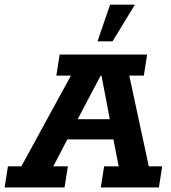

<svg xmlns="http://www.w3.org/2000/svg" viewBox="-51 -822 749 842"><path d="M-30.7 0 -16.2 -92.6H42.7L260 -490.4H196.1L210.6 -583H594.3L579.8 -490.4H515.9L601.5 -92.6H660.3L645.8 0H391L405.6 -92.6H469.5L439.6 -244.5L476.8 -210.6H218.7L263.2 -246.7L182.7 -92.6H246.6L232.1 0ZM271.2 -264 254.9 -299.4H462.2L437.3 -264L394.2 -489.7H390ZM376.6 -640.8 431.8 -801.5H540.6L442.6 -640.8Z"/></svg>

Font: Rokkitt SemiBold
Style: Italic
Weight: 600
Italic angle: -9°
Designer: Vernon Adams
Foundry: Vernon Adams
Version: Version 3.103